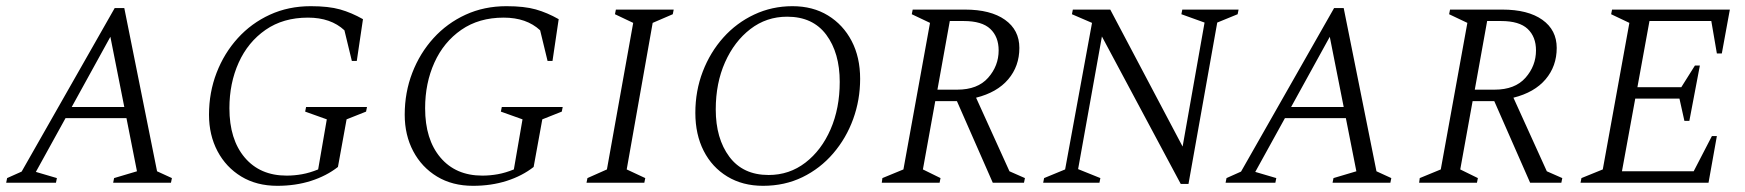

<svg xmlns="http://www.w3.org/2000/svg" viewBox="-35 -591 5643 621"><path d="M-15 0 -12 -15 35 -36 336 -565H367L473 -37L521 -15L518 0H331L334 -15L408 -37L374 -209H177L81 -35L149 -15L146 0ZM197 -245H367L322 -472Z M862 10Q795 10 745.5 -20Q696 -50 668.5 -102Q641 -154 641 -220Q641 -292 665.5 -355.5Q690 -419 734 -467.5Q778 -516 838 -543.5Q898 -571 970 -571Q1028 -571 1065 -560.5Q1102 -550 1139 -529L1119 -394H1103L1079 -493Q1035 -534 961 -534Q881 -534 824 -494.5Q767 -455 737 -388.5Q707 -322 707 -241Q707 -140 756.5 -81.5Q806 -23 892 -23Q917 -23 942 -27.5Q967 -32 994 -43L1022 -205L952 -230L955 -245H1152L1149 -230L1086 -205L1058 -51Q1021 -22 971 -6Q921 10 862 10Z M1495 10Q1428 10 1378.5 -20Q1329 -50 1301.5 -102Q1274 -154 1274 -220Q1274 -292 1298.5 -355.5Q1323 -419 1367 -467.5Q1411 -516 1471 -543.5Q1531 -571 1603 -571Q1661 -571 1698 -560.5Q1735 -550 1772 -529L1752 -394H1736L1712 -493Q1668 -534 1594 -534Q1514 -534 1457 -494.5Q1400 -455 1370 -388.5Q1340 -322 1340 -241Q1340 -140 1389.5 -81.5Q1439 -23 1525 -23Q1550 -23 1575 -27.5Q1600 -32 1627 -43L1655 -205L1585 -230L1588 -245H1785L1782 -230L1719 -205L1691 -51Q1654 -22 1604 -6Q1554 10 1495 10Z M1862 0 1865 -15 1928 -43 2013 -517 1954 -545 1957 -560H2144L2141 -545L2076 -517L1992 -43L2052 -15L2049 0Z M2433 10Q2367 10 2317.5 -20Q2268 -50 2241 -103Q2214 -156 2214 -226Q2214 -297 2238 -359.5Q2262 -422 2304.5 -469.5Q2347 -517 2404.5 -544Q2462 -571 2528 -571Q2594 -571 2643 -541Q2692 -511 2719.5 -458.5Q2747 -406 2747 -336Q2747 -268 2724.5 -206Q2702 -144 2660 -95Q2618 -46 2560.5 -18Q2503 10 2433 10ZM2451 -25Q2518 -25 2570 -65Q2622 -105 2651.5 -173Q2681 -241 2681 -326Q2681 -420 2637.5 -478.5Q2594 -537 2511 -537Q2444 -537 2392 -497Q2340 -457 2310 -389.5Q2280 -322 2280 -237Q2280 -143 2324 -84Q2368 -25 2451 -25Z M2817 0 2819 -15 2887 -43 2973 -517 2914 -545 2917 -560H3086Q3169 -560 3215.5 -527Q3262 -494 3262 -436Q3262 -377 3226 -334.5Q3190 -292 3122 -275L3230 -37L3280 -15L3277 0H3176L3060 -264H2990L2950 -43L3007 -15L3004 0ZM3082 -523H3037L2997 -301H3061Q3127 -301 3161 -339.5Q3195 -378 3195 -428Q3195 -472 3168 -497.5Q3141 -523 3082 -523Z M3339 0 3342 -15 3410 -43 3497 -517 3432 -545 3435 -560H3556L3790 -117L3861 -518L3786 -545L3789 -560H3971L3968 -545L3902 -518L3809 4H3784L3529 -473L3452 -44L3524 -15L3521 0Z M3929 0 3932 -15 3979 -36 4280 -565H4311L4417 -37L4465 -15L4462 0H4275L4278 -15L4352 -37L4318 -209H4121L4025 -35L4093 -15L4090 0ZM4141 -245H4311L4266 -472Z M4555 0 4557 -15 4625 -43 4711 -517 4652 -545 4655 -560H4824Q4907 -560 4953.5 -527Q5000 -494 5000 -436Q5000 -377 4964 -334.5Q4928 -292 4860 -275L4968 -37L5018 -15L5015 0H4914L4798 -264H4728L4688 -43L4745 -15L4742 0ZM4820 -523H4775L4735 -301H4799Q4865 -301 4899 -339.5Q4933 -378 4933 -428Q4933 -472 4906 -497.5Q4879 -523 4820 -523Z M5077 0 5080 -15 5149 -43 5235 -517 5176 -545 5179 -560H5560L5534 -418H5518L5500 -523H5300L5261 -309H5403L5447 -379H5463L5429 -200H5413L5397 -272H5254L5211 -37H5443L5502 -151H5518L5491 0Z"/></svg>

Font: Spectral SC Light
Style: Italic
Weight: 300
Italic angle: -10°
Designer: Jean-Baptiste Levee
Foundry: Production Type
Version: Version 2.001